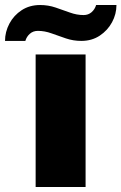

<svg xmlns="http://www.w3.org/2000/svg" viewBox="-82 -745 484 765"><path d="M60 0V-528H259V0ZM-62 -582Q-62 -618 -44.5 -651Q-27 -684 4.5 -704.5Q36 -725 78 -725Q110 -725 139.5 -715Q169 -705 196.5 -695Q224 -685 251 -685Q270 -685 283 -696.5Q296 -708 301 -725H382Q382 -689 364.5 -656.5Q347 -624 315.5 -603Q284 -582 242 -582Q210 -582 180.5 -592Q151 -602 123.5 -612Q96 -622 69 -622Q50 -622 37 -610.5Q24 -599 19 -582Z"/></svg>

Font: Archivo SemiBold Black
Style: Regular
Weight: 900
Version: Version 2.001